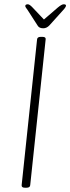

<svg xmlns="http://www.w3.org/2000/svg" viewBox="-20 -874 328 896"><path d="M96 2Q80 2 81 -10L153 -690Q154 -702 170 -702H178Q195 -702 193 -690L121 -10Q120 2 104 2ZM277 -854Q288 -854 288 -848Q288 -841 274 -826L211 -756Q198 -742 182 -742Q163 -742 156 -754L109 -827Q105 -833 101.5 -837.5Q98 -842 98 -846Q98 -854 110 -854Q118 -854 132 -839L185 -783L250 -839Q268 -854 277 -854Z"/></svg>

Font: Asap Condensed Condensed Thin
Style: Italic
Weight: 100
Width: 3
Italic angle: -6°
Designer: Pablo Cosgaya
Foundry: Omnibus-Type
Version: Version 3.001; ttfautohint (v1.8.4.7-5d5b)